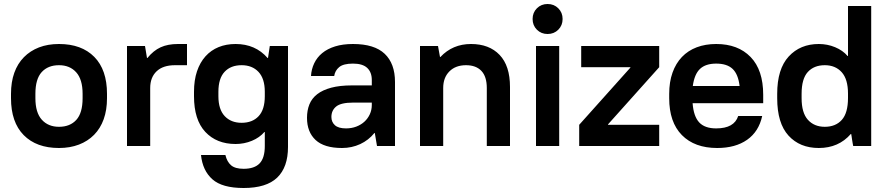

<svg xmlns="http://www.w3.org/2000/svg" viewBox="-20 -730 4441 960"><path d="M275 10Q162 10 98.5 -54.5Q35 -119 35 -239V-261Q35 -320 51.5 -366Q68 -412 99.5 -444Q131 -476 175 -493Q219 -510 275 -510Q388 -510 451.5 -445.5Q515 -381 515 -261V-239Q515 -180 498.5 -134Q482 -88 450.5 -56Q419 -24 374.5 -7Q330 10 275 10ZM275 -96Q330 -96 361.5 -130.5Q393 -165 393 -239V-261Q393 -333 361 -368.5Q329 -404 275 -404Q220 -404 188.5 -369.5Q157 -335 157 -261V-239Q157 -167 189 -131.5Q221 -96 275 -96Z M615 -500H705L715 -440H717Q747 -477 783 -493.5Q819 -510 870 -510H915V-404H855Q795 -404 763 -373.5Q731 -343 731 -290V0H615Z M1158 -10Q1063 -10 1006.5 -70.5Q950 -131 950 -249V-271Q950 -329 965 -373.5Q980 -418 1007.5 -448.5Q1035 -479 1073 -494.5Q1111 -510 1158 -510Q1257 -510 1318 -440H1320L1329 -500H1420V5Q1420 106 1366 158Q1312 210 1198 210Q1091 210 1042 166.5Q993 123 985 45H1107Q1115 79 1135.5 96.5Q1156 114 1198 114Q1252 114 1278 87Q1304 60 1304 0V-70H1302Q1278 -42 1239.5 -26Q1201 -10 1158 -10ZM1188 -116Q1242 -116 1273 -149Q1304 -182 1304 -249V-271Q1304 -337 1272.5 -370.5Q1241 -404 1188 -404Q1134 -404 1103 -371Q1072 -338 1072 -271V-249Q1072 -183 1103.5 -149.5Q1135 -116 1188 -116Z M1690 10Q1601 10 1558 -30Q1515 -70 1515 -141Q1515 -178 1527 -208Q1539 -238 1566 -259Q1593 -280 1636 -291.5Q1679 -303 1740 -303H1839V-330Q1839 -369 1816 -390.5Q1793 -412 1745 -412Q1697 -412 1676 -394.5Q1655 -377 1651 -350H1535Q1537 -384 1551 -413.5Q1565 -443 1591 -464.5Q1617 -486 1655.5 -498Q1694 -510 1745 -510Q1852 -510 1903.5 -461Q1955 -412 1955 -320V0H1865L1854 -65H1852Q1823 -29 1781 -9.5Q1739 10 1690 10ZM1710 -88Q1738 -88 1761.5 -97Q1785 -106 1802 -121.5Q1819 -137 1829 -158.5Q1839 -180 1839 -205V-217H1745Q1685 -217 1661 -197.5Q1637 -178 1637 -145Q1637 -120 1654.5 -104Q1672 -88 1710 -88Z M2080 -500H2170L2180 -445H2182Q2243 -510 2335 -510Q2426 -510 2478 -455.5Q2530 -401 2530 -295V0H2414V-290Q2414 -347 2387 -375.5Q2360 -404 2310 -404Q2258 -404 2227 -373Q2196 -342 2196 -290V0H2080Z M2660 -500H2776V0H2660ZM2718 -560Q2686 -560 2664.5 -581.5Q2643 -603 2643 -635Q2643 -667 2664.5 -688.5Q2686 -710 2718 -710Q2750 -710 2771.5 -688.5Q2793 -667 2793 -635Q2793 -603 2771.5 -581.5Q2750 -560 2718 -560Z M2876 -106 3132 -392V-394H2886V-500H3276V-394L3020 -108V-106H3276V0H2876Z M3566 10Q3453 10 3389.5 -54.5Q3326 -119 3326 -239V-261Q3326 -320 3342.5 -366.5Q3359 -413 3389.5 -445Q3420 -477 3463.5 -493.5Q3507 -510 3561 -510Q3670 -510 3733 -445Q3796 -380 3796 -256V-214H3443Q3448 -148 3476 -118Q3504 -88 3561 -88Q3651 -88 3671 -150H3791Q3774 -72 3715.5 -31Q3657 10 3566 10ZM3561 -412Q3508 -412 3480 -385.5Q3452 -359 3444 -300H3678Q3671 -359 3643 -385.5Q3615 -412 3561 -412Z M4074 10Q3979 10 3922.5 -52Q3866 -114 3866 -239V-261Q3866 -385 3923.5 -447.5Q3981 -510 4074 -510Q4117 -510 4155.5 -494Q4194 -478 4218 -450H4220V-700H4336V0H4246Q4245 -4 4243.5 -13Q4242 -22 4240.5 -31Q4239 -40 4238 -48Q4237 -56 4236 -60H4234Q4173 10 4074 10ZM4104 -96Q4158 -96 4189 -130.5Q4220 -165 4220 -240V-262Q4220 -334 4188.5 -369Q4157 -404 4104 -404Q4050 -404 4019 -370Q3988 -336 3988 -261V-239Q3988 -166 4019.5 -131Q4051 -96 4104 -96Z"/></svg>

Font: PT Root UI Bold
Style: Regular
Weight: 700
Designer: Vitaly Kuzmin
Foundry: ParaType Ltd.
Version: Version 2.000G